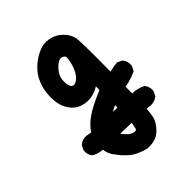

<svg xmlns="http://www.w3.org/2000/svg" viewBox="-198 -650 896 896"><g transform="rotate(-45 250.0 -202.5)"><path d="M243.7 140.1Q231.4 137.2 219.5 132.8Q207.5 128.4 195.8 123Q171.9 111.8 151.4 90.8Q141.1 81.1 131.8 69.8Q122.6 58.6 114.3 46.9Q98.6 24.9 94.7 -2.4Q66.4 -3.9 43.9 -17.1L42.5 -17.6L41.5 -19Q26.9 -35.6 29.3 -62.5V-64.5L30.3 -65.9L40 -85.4L41 -86.9L42.5 -88.4Q61 -105 86.9 -102.5H87.4H87.9L112.8 -97.7Q118.7 -106 125.2 -113.8Q131.8 -121.6 138.9 -128.7Q146 -135.7 153.8 -142.1Q161.6 -148.4 170.4 -154.3Q187.5 -166.5 215.3 -180.7Q243.2 -194.8 280.8 -210.4L281.2 -234.4Q241.2 -210.4 202.6 -212.9Q179.2 -214.4 161.1 -222.4Q143.1 -230.5 130.4 -244.6Q106 -272 99.6 -304.7Q96.7 -320.8 95.9 -337.2Q95.2 -353.5 96.7 -370.1Q99.6 -403.8 113.3 -435.5Q126.5 -467.8 153.3 -493.2Q180.2 -519 212.9 -534.2Q246.6 -550.3 282.5 -543.9Q318.4 -537.6 344 -512Q369.6 -486.3 375 -457Q379.9 -430.7 377.9 -234.4Q404.8 -241.7 428.2 -243.2H430.7L433.1 -242.2L452.6 -232.4L454.6 -231.4L456.1 -229.5Q470.2 -210.9 467.8 -185.5V-183.6L466.8 -182.1L457 -162.6L455.6 -159.7L452.6 -158.2Q440.9 -152.8 428.7 -148.4Q416.5 -144 403.8 -140.6Q391.1 -137.2 377.9 -135.3V-90.8Q384.8 -90.8 391.4 -90.3Q397.9 -89.8 404.3 -88.6Q410.6 -87.4 417 -85.4Q423.3 -83.5 429.2 -81.3Q435.1 -79.1 440.9 -76.2L442.9 -75.2L444.3 -73.2Q458.5 -55.7 456.1 -30.3V-28.3L455.1 -26.9L445.3 -7.3L444.3 -5.4L442.4 -3.9Q424.3 9.8 401.4 9.8H400.9H400.4L375 6.8Q373 29.8 369.1 52.7Q366.2 67.9 357.2 83Q348.1 98.1 333 113.3Q301.8 145 245.1 140.6H244.6ZM271.5 40.5Q273.9 31.7 275.6 22.5Q277.3 13.2 278.8 3.9L205.1 2.4Q215.3 15.6 223.4 23.9Q231.4 32.2 235.8 35.2Q242.7 39.1 248.3 41.3Q253.9 43.5 258.3 43.9Q264.6 44.4 271.5 40.5ZM282.2 -93.3V-108.9Q268.1 -103.5 253.4 -93.8ZM229.5 -316.4Q241.7 -323.2 253.4 -339.8Q257.3 -345.2 260.7 -351.8Q264.2 -358.4 267.3 -366.2Q270.5 -374 272.9 -382.3Q280.3 -408.7 280.8 -424.8Q280.8 -430.2 278.1 -433.8Q275.4 -437.5 268.6 -440.9Q254.9 -446.8 240.2 -437.5Q231.4 -432.1 223.1 -423.8Q214.8 -415.5 206.5 -404.8Q199.2 -394.5 195.3 -382.1Q191.4 -369.6 191.4 -354.5Q191.4 -339.4 194.3 -329.6Q197.3 -319.8 202.6 -315.4Q207 -311 212.9 -311Q218.8 -311 229.5 -316.4Z"/></g></svg>

Font: NaikaiFont
Style: Bold
Weight: 700
Version: Version 1.89